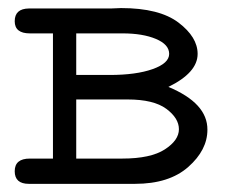

<svg xmlns="http://www.w3.org/2000/svg" viewBox="-20 -451 565 471"><path d="M53.2 -62H109.9V-369.1H53.2Q16.1 -369.1 16.1 -398.9Q16.1 -429.7 50.8 -430.2H252Q255.9 -430.2 264.4 -430.7Q272.9 -431.2 276.9 -431.2Q371.1 -431.2 418 -395.5Q464.8 -359.9 464.8 -318.8Q464.8 -272.9 393.1 -237.8Q489.3 -197.8 488.8 -132.8Q488.8 -83 441.9 -41.5Q395 0 311 0H50.8Q16.1 0 16.1 -31Q16.1 -62 53.2 -62ZM167 -62H279.8Q349.6 -62 384.3 -84.5Q418.9 -106.9 418.9 -134Q418.9 -161.1 387.9 -184.1Q356.9 -207 293 -207H167ZM167 -267.1H249Q314 -267.1 354.5 -281.5Q395 -295.9 395 -318.8Q395 -341.8 362.5 -355.5Q330.1 -369.1 280.8 -369.1H167Z"/></svg>

Font: CMU Typewriter Text Variable Width
Style: Medium
Weight: 500
Version: Version 0.7.0